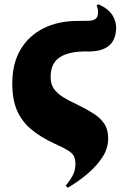

<svg xmlns="http://www.w3.org/2000/svg" viewBox="-20 -642 577 891"><path d="M295 229 285 220Q306 194 318 171Q330 148 330 118Q330 96 322.5 82Q315 68 294.5 55.5Q274 43 234 25Q167 -6 123.5 -43Q80 -80 58.5 -130.5Q37 -181 37 -255Q37 -347 75 -411.5Q113 -476 181.5 -510.5Q250 -545 342 -545Q371 -545 391.5 -545.5Q412 -546 423.5 -554.5Q435 -563 435 -585Q435 -603 428 -617L437 -622Q483 -602 502 -571Q521 -540 519 -508Q516 -452 482 -427Q448 -402 386 -403Q304 -405 259.5 -377.5Q215 -350 215 -285Q215 -251 230.5 -229.5Q246 -208 272.5 -191.5Q299 -175 332 -160Q377 -138 411 -117Q445 -96 463.5 -68.5Q482 -41 482 0Q482 46 456 86.5Q430 127 388 163Q346 199 295 229Z"/></svg>

Font: Literata 72pt ExtraBold
Style: Italic
Weight: 800
Italic angle: -2°
Designer: Latin by Veronika Burian and Jose Scaglione. Greek by Irene Vlachou. Cyrillic by Vera Evstafieva
Foundry: TypeTogether
Version: Version 3.002